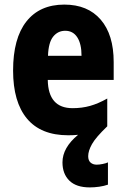

<svg xmlns="http://www.w3.org/2000/svg" viewBox="-20 -579 549 836"><path d="M364 101Q364 120 374.5 129Q385 138 401 138Q412 138 427 135Q442 132 450 128V225Q433 231 412 234Q391 237 371 237Q312 237 282 207.5Q252 178 252 128Q252 64 320 8Q300 10 277 10Q158 10 97.5 -62.5Q37 -135 37 -272Q37 -412 95 -485.5Q153 -559 260 -559Q362 -559 418.5 -493.5Q475 -428 475 -309V-231H188Q190 -108 296 -108Q337 -108 372.5 -118Q408 -128 447 -150V-29Q397 19 380.5 48.5Q364 78 364 101ZM264 -445Q232 -445 211.5 -419.5Q191 -394 189 -336H335Q335 -388 316.5 -416.5Q298 -445 264 -445Z"/></svg>

Font: Noto Sans Ethiopic Condensed ExtraBold
Style: Regular
Weight: 800
Width: 3
Designer: Monotype Design Team
Foundry: Monotype Imaging Inc.
Version: Version 2.102; ttfautohint (v1.8.4.7-5d5b)